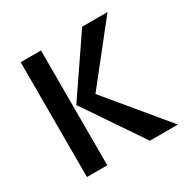

<svg xmlns="http://www.w3.org/2000/svg" viewBox="-117 -588 684 695"><g transform="rotate(-30 225.0 -240.0)"><path d="M152 -245 312 -480H418L232 -245L435 0H318ZM55 0V-480H140V0Z"/></g></svg>

Font: Glametrix
Style: Bold
Weight: 700
Designer: gluk
Foundry: gluk
Version: Version 0.40